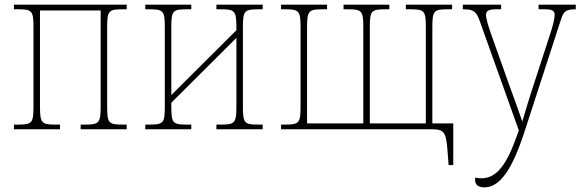

<svg xmlns="http://www.w3.org/2000/svg" viewBox="-20 -556 2503 826"><path d="M40 0H238V-20H217C159 -20 152 -27 152 -98V-511H413V-98C413 -27 406 -20 348 -20H327V0H525V-20H506C447 -20 441 -27 441 -98V-438C441 -509 447 -516 506 -516H525V-536H40V-516H59C118 -516 124 -509 124 -438V-98C124 -27 118 -20 59 -20H40Z M605 0H803V-20H782C723 -20 717 -27 717 -98V-114L997 -393V-98C997 -27 990 -20 932 -20H911V0H1110V-20H1090C1031 -20 1025 -27 1025 -98V-438C1025 -509 1031 -516 1090 -516H1110V-536H911V-516H932C990 -516 997 -509 997 -438V-426L717 -147V-438C717 -509 723 -516 782 -516H803V-536H605V-516H624C683 -516 689 -509 689 -438V-98C689 -27 683 -20 624 -20H605Z M1910 154H1930V-25H1840V-438C1840 -509 1846 -516 1905 -516H1925V-536H1726V-516H1747C1806 -516 1812 -509 1812 -438V-25H1571V-438C1571 -509 1577 -516 1636 -516H1655V-536H1458V-516H1478C1537 -516 1543 -509 1543 -438V-25H1301V-438C1301 -509 1308 -516 1366 -516H1387V-536H1189V-516H1208C1267 -516 1273 -509 1273 -438V-98C1273 -27 1267 -20 1208 -20H1189V0H1837C1893 0 1899 16 1905 90Z M2064 250C2131 250 2184 172 2236 12L2392 -468C2404 -503 2409 -516 2455 -516H2457V-536H2297V-516H2325C2362 -516 2366 -506 2366 -491C2366 -472 2356 -437 2346 -407L2278 -198C2257 -135 2241 -80 2227 -33C2211 -80 2191 -135 2168 -198L2094 -406C2084 -435 2071 -473 2071 -491C2071 -506 2077 -516 2113 -516H2136V-536H1971V-516H1974C2018 -516 2029 -506 2043 -468L2212 5L2203 30C2162 146 2119 211 2052 211C2042 211 2033 210 2025 208C2024 213 2024 215 2024 218C2024 240 2039 250 2064 250Z"/></svg>

Font: Noto Serif SemiCondensed Thin
Style: Regular
Weight: 100
Width: 4
Designer: Monotype Design Team
Foundry: Monotype Imaging Inc.
Version: Version 2.015